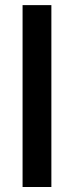

<svg xmlns="http://www.w3.org/2000/svg" viewBox="-20 -748 296 768"><path d="M185.5 -727.5V0H70.3V-727.5Z"/></svg>

Font: Inter
Style: 540
Weight: 540
Designer: Rasmus Andersson
Foundry: rsms
Version: Version 4.001;git-66647c0bb